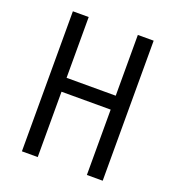

<svg xmlns="http://www.w3.org/2000/svg" viewBox="-133 -841 866 947"><g transform="rotate(20 300.0 -367.5)"><path d="M88 0V-735H171V-416H429V-735H512V0H429V-343H171V0Z"/></g></svg>

Font: Iosevka Extended
Style: Regular
Weight: 400
Width: 7
Monospace: yes
Designer: Belleve Invis
Foundry: Belleve Invis
Version: Version 32.5.0; ttfautohint (v1.8.4)